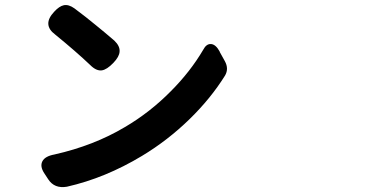

<svg xmlns="http://www.w3.org/2000/svg" viewBox="-20 -738 1540 780"><path d="M175.8 -9.8 159.2 -35.2Q141.6 -62.5 152.3 -83Q163.1 -103.5 201.2 -110.4Q361.3 -146.5 487.3 -221.7Q588.9 -281.2 673.8 -367.2Q752.9 -446.3 805.7 -536.1Q818.4 -560.5 837.4 -559.1Q856.4 -557.6 872.1 -529.3L873 -526.4L893.6 -489.3Q910.2 -459 894.5 -431.6Q836.9 -338.9 751 -254.9Q662.1 -168 556.6 -104.5Q407.2 -14.6 252 20.5Q201.2 29.3 175.8 -9.8ZM346.7 -473.6Q288.1 -529.3 204.1 -597.7Q150.4 -637.7 200.2 -690.4Q220.7 -712.9 239.3 -716.8Q258.8 -720.7 282.2 -704.1Q328.1 -669.9 368.2 -636.7Q403.3 -608.4 444.3 -573.2Q467.8 -550.8 465.8 -528.3Q464.8 -507.8 440.4 -482.4Q414.1 -455.1 393.6 -452.1Q371.1 -449.2 346.7 -473.6Z"/></svg>

Font: Bpmf GenSen Rounded B
Style: B
Weight: 700
Foundry: But Ko
Version: Version 1.320